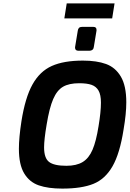

<svg xmlns="http://www.w3.org/2000/svg" viewBox="-20 -1102 762 1128"><path d="M91 -228Q91 -293 106 -390Q128 -529 171 -606Q214 -683 284.5 -714.5Q355 -746 467 -746Q548 -746 603 -726Q658 -706 690 -652Q722 -598 722 -501Q722 -434 706 -341Q684 -200 641 -125Q598 -50 529 -22Q460 6 346 6Q263 6 208 -13Q153 -32 122 -83.5Q91 -135 91 -228ZM559 -361Q573 -445 573 -499Q573 -545 559 -569.5Q545 -594 518 -603.5Q491 -613 445 -613Q386 -613 350.5 -592.5Q315 -572 292.5 -520Q270 -468 254 -370Q239 -282 239 -236Q239 -173 268.5 -150.5Q298 -128 370 -128Q429 -128 465.5 -150Q502 -172 523.5 -222Q545 -272 559 -361ZM421 -821V-825L437 -922Q440 -944 461 -944H529Q547 -944 547 -927V-922L531 -825Q530 -815 523 -809.5Q516 -804 507 -804H439Q431 -804 426 -808.5Q421 -813 421 -821ZM372 -1082H653L639 -994H358Z"/></svg>

Font: Exo
Style: Bold Italic
Weight: 700
Italic angle: -9°
Designer: Natanael Gama
Foundry: Natanael Gama
Version: Version 1.500; ttfautohint (v1.6)